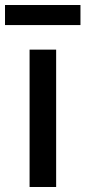

<svg xmlns="http://www.w3.org/2000/svg" viewBox="-41 -746 341 766"><path d="M77 -548H183V0H77ZM280 -726V-646H-21V-726Z"/></svg>

Font: Application Medium
Style: Regular
Weight: 500
Designer: Wei Huang
Foundry: Wei Huang
Version: Version 0.012